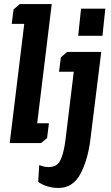

<svg xmlns="http://www.w3.org/2000/svg" viewBox="-20 -708 551 950"><path d="M47 -661 78 -688H236L164 -98H222L213 -25L183 0H28L100 -590H38ZM367 -531 381 -665H501L487 -531ZM281 -424 312 -451H481L427 -16Q414 86 377 154Q340 222 269 222Q212 222 169 192L174 109Q224 128 257 110Q290 92 304 -16L345 -353H272Z"/></svg>

Font: Zilla Slab
Style: Bold Italic
Weight: 700
Italic angle: -6°
Designer: Typotheque.com
Foundry: Typotheque type foundry
Version: Version 1.1; 2017; ttfautohint (v1.6)